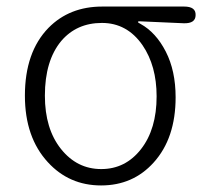

<svg xmlns="http://www.w3.org/2000/svg" viewBox="-20 -553 631 586"><path d="M126 -58Q56 -134 56 -261Q56 -394 128 -468Q192 -533 292 -533H542Q578 -533 577 -507Q577 -481 541 -482L406 -488Q401 -488 401 -486Q401 -484 409 -480Q456 -454 486 -395.5Q516 -337 516 -256Q516 -131 449 -57Q386 13 288.5 13Q191 13 126 -58ZM458 -259Q458 -352 415 -415Q368 -483 291 -483Q214 -483 167 -428Q117 -368 117 -261Q117 -160 166 -98.5Q215 -37 289 -37Q363 -37 410.5 -98Q458 -159 458 -259Z"/></svg>

Font: Resource Han Rounded KR Light
Style: Regular
Weight: 300
Designer: Cyano Hao (round all glyphs); Ryoko NISHIZUKA 西塚涼子 (kana, bopomofo & ideographs); Paul D. Hunt (Latin, Greek & Cyrillic)
Foundry: Cyano Hao
Version: 0.990